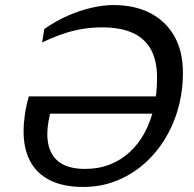

<svg xmlns="http://www.w3.org/2000/svg" viewBox="-20 -731 768 761"><path d="M94 -349H639.5L622.5 -280.5H161.5L185.5 -308.5Q177 -277.5 172.2 -250.2Q167.5 -223 167.5 -200Q167.5 -132.5 204.5 -97Q241.5 -61.5 317.5 -61.5Q371 -61.5 415.5 -79Q460 -96.5 494.8 -128.8Q529.5 -161 553.5 -205.5Q577.5 -250 590 -305Q602.5 -360 602.5 -422.5Q602.5 -491 578 -535.2Q553.5 -579.5 505.2 -601Q457 -622.5 385 -622.5Q342 -622.5 302.5 -615.5Q263 -608.5 225 -595.2Q187 -582 147 -562.5L155.5 -616Q200.5 -647.5 248.2 -668.5Q296 -689.5 342.5 -700.2Q389 -711 429.5 -711Q514 -711 575.8 -679Q637.5 -647 671.2 -587.2Q705 -527.5 705 -443.5Q705 -367.5 685.5 -299.2Q666 -231 630.2 -174.5Q594.5 -118 545.2 -76.5Q496 -35 436.5 -12.5Q377 10 310 10Q232 10 179.2 -16Q126.5 -42 100 -91.2Q73.5 -140.5 73.5 -210.5Q73.5 -241.5 78.5 -276.2Q83.5 -311 94 -349Z"/></svg>

Font: Newsreader 8pt
Style: Italic
Weight: 400
Italic angle: -17°
Version: Version 1.003